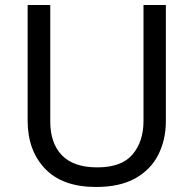

<svg xmlns="http://www.w3.org/2000/svg" viewBox="-20 -734 771 764"><path d="M640 -252Q640 -178 610 -118.5Q580 -59 518.5 -24.5Q457 10 362 10Q229 10 159.5 -62.5Q90 -135 90 -254V-714H180V-251Q180 -164 226.5 -116Q273 -68 367 -68Q464 -68 507.5 -119.5Q551 -171 551 -252V-714H640Z"/></svg>

Font: Noto Sans Living
Style: Regular
Weight: 400
Designer: Monotype Design Team
Foundry: Monotype Imaging Inc.
Version: Version 2.013; ttfautohint (v1.8.4.7-5d5b)